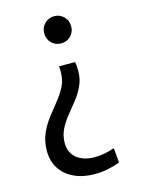

<svg xmlns="http://www.w3.org/2000/svg" viewBox="-114 -598 653 883"><g transform="rotate(-15 212.0 -156.0)"><path d="M225.8 219Q170.1 219 128 199.1Q85.9 179.3 63 143.6Q40 107.8 40 60.6Q40 13.6 55.9 -22.5Q71.8 -58.6 95.1 -88.9Q118.3 -119.3 141.2 -147.3Q164.1 -175.4 180 -205.8Q195.9 -236.3 195.9 -274Q195.9 -281.5 195.9 -288.5Q195.9 -295.4 194.7 -302.3H271.3Q273.3 -292.3 274 -280.1Q274.7 -267.8 274.7 -258.4Q274.7 -220.7 260 -189.3Q245.4 -157.8 223.5 -130.1Q201.7 -102.4 179.8 -75.6Q157.9 -48.8 143.3 -19.2Q128.7 10.3 128.7 45.4Q128.7 92.4 161.1 118.1Q193.6 143.8 246.3 143.8Q270.1 143.8 293.7 139.1Q317.3 134.5 340.7 126.4L346.7 196.1Q319.2 206.8 288.5 212.9Q257.8 219 225.8 219ZM232.3 -401.6Q206.3 -401.6 187.2 -419.7Q168.2 -437.8 168.2 -466.3Q168.2 -494.3 187.2 -512.7Q206.3 -531 232.3 -531Q258.9 -531 277.6 -512.7Q296.4 -494.3 296.4 -466.3Q296.4 -437.8 277.6 -419.7Q258.9 -401.6 232.3 -401.6Z"/></g></svg>

Font: Murecho Thin
Style: Regular
Weight: 100
Designer: Neil Summerour
Foundry: Positype
Version: Version 1.010